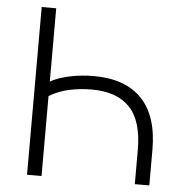

<svg xmlns="http://www.w3.org/2000/svg" viewBox="-51 -754 768 804"><g transform="rotate(5 333.0 -352.5)"><path d="M92 0V-705H153V-397Q187 -416 236 -426Q285 -436 335 -436Q467 -436 536.5 -364Q606 -292 606 -150V0H545V-144Q545 -266 491 -322.5Q437 -379 332 -379Q283 -379 238 -369.5Q193 -360 153 -336V0Z"/></g></svg>

Font: Nunito Sans 12pt Light
Style: Regular
Weight: 300
Designer: Vernon Adams
Foundry: Vernon Adams
Version: Version 3.101;gftools[0.9.27]